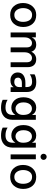

<svg xmlns="http://www.w3.org/2000/svg" viewBox="1430 -2194 957 3858"><g transform="rotate(90 1909.0 -265.5)"><path d="M280.8 8.8Q393.6 8.8 458.3 -65.2Q522.9 -139.2 522.9 -253.2Q522.9 -367.2 460 -440.7Q397 -514.2 280.8 -514.2Q172.9 -514.2 106.9 -438.5Q41 -362.8 41 -249Q41 -137.2 105 -64.2Q168.9 8.8 280.8 8.8ZM279.8 -431.2Q351.6 -431.2 385.7 -380.6Q419.9 -330.1 419.9 -251Q419.9 -173.8 384.3 -124Q348.6 -74.2 280.8 -74.2Q216.8 -74.2 179.9 -125.5Q143.1 -176.8 143.1 -252Q143.1 -328.1 179 -379.6Q214.8 -431.2 279.8 -431.2Z M731 -506.8H632.8V0H731V-274.9Q731 -351.1 765.9 -390.1Q800.8 -429.2 843.8 -429.2Q933.1 -428.7 933.1 -319.8V0H1030.8V-274.9Q1030.8 -351.1 1065.4 -390.1Q1100.1 -429.2 1144 -429.2Q1231.9 -428.7 1231.9 -319.8V0H1330.1V-340.8Q1330.1 -421.9 1289.6 -468Q1249 -514.2 1170.9 -514.2Q1121.1 -514.2 1081.1 -488.5Q1041 -462.9 1020 -416Q987.8 -514.2 874 -514.2Q773.9 -513.7 731 -425.8Z M1729.5 -226.1V-168.9Q1729.5 -126 1701.9 -99.6Q1674.3 -73.2 1626.5 -73.2Q1584.5 -73.2 1562.5 -93Q1540.5 -112.8 1540.5 -147.9Q1540.5 -182.1 1568.8 -204.1Q1597.2 -226.1 1653.3 -226.1ZM1474.6 -386.2Q1540.5 -431.2 1621.6 -431.2Q1679.7 -431.2 1704.6 -404.5Q1729.5 -377.9 1729.5 -326.2V-296.9H1645.5Q1546.4 -296.9 1491.5 -256.6Q1436.5 -216.3 1436.5 -143.1Q1436.5 -79.1 1480.2 -37.6Q1523.9 3.9 1595.7 3.9Q1693.4 3.9 1732.4 -60.1V0H1829.6V-321.8Q1829.6 -515.1 1630.4 -515.1Q1533.7 -515.1 1474.6 -481Z M2161.1 -98.1Q2111.3 -98.1 2074.7 -138.9Q2038.1 -179.7 2038.1 -258.8Q2038.1 -335 2072 -381.6Q2106 -428.2 2165 -428.2Q2217.3 -428.2 2253.7 -385Q2290 -341.8 2290 -252Q2290 -179.2 2251.5 -138.7Q2212.9 -98.1 2161.1 -98.1ZM2290 -506.8V-428.2Q2244.1 -514.2 2143.1 -514.2Q2049.3 -514.2 1992.2 -441.4Q1935.1 -368.7 1935.1 -256.8Q1935.1 -141.1 1996.1 -77.6Q2057.1 -14.2 2143.1 -14.2Q2241.2 -14.2 2290 -96.2V-43.9Q2290 103 2141.1 103Q2050.3 103 1986.3 61V160.2Q2052.7 192.9 2150.9 192.9Q2254.9 192.9 2321.5 133.5Q2388.2 74.2 2388.2 -43V-506.8Z M2719.7 -98.1Q2669.9 -98.1 2633.3 -138.9Q2596.7 -179.7 2596.7 -258.8Q2596.7 -335 2630.6 -381.6Q2664.6 -428.2 2723.6 -428.2Q2775.9 -428.2 2812.3 -385Q2848.6 -341.8 2848.6 -252Q2848.6 -179.2 2810.1 -138.7Q2771.5 -98.1 2719.7 -98.1ZM2848.6 -506.8V-428.2Q2802.7 -514.2 2701.7 -514.2Q2607.9 -514.2 2550.8 -441.4Q2493.7 -368.7 2493.7 -256.8Q2493.7 -141.1 2554.7 -77.6Q2615.7 -14.2 2701.7 -14.2Q2799.8 -14.2 2848.6 -96.2V-43.9Q2848.6 103 2699.7 103Q2608.9 103 2544.9 61V160.2Q2611.3 192.9 2709.5 192.9Q2813.5 192.9 2880.1 133.5Q2946.8 74.2 2946.8 -43V-506.8Z M3082.5 0H3181.2V-506.8H3082.5ZM3193.4 -662.1Q3193.4 -688 3175.3 -706.1Q3157.2 -724.1 3131.3 -724.1Q3105.5 -724.1 3087.9 -706.1Q3070.3 -688 3070.3 -662.1Q3070.3 -636.2 3087.9 -618.7Q3105.5 -601.1 3131.3 -601.1Q3157.2 -601.1 3175.3 -619.1Q3193.4 -637.2 3193.4 -662.1Z M3534.7 8.8Q3647.5 8.8 3712.2 -65.2Q3776.9 -139.2 3776.9 -253.2Q3776.9 -367.2 3713.9 -440.7Q3650.9 -514.2 3534.7 -514.2Q3426.8 -514.2 3360.8 -438.5Q3294.9 -362.8 3294.9 -249Q3294.9 -137.2 3358.9 -64.2Q3422.9 8.8 3534.7 8.8ZM3533.7 -431.2Q3605.5 -431.2 3639.6 -380.6Q3673.8 -330.1 3673.8 -251Q3673.8 -173.8 3638.2 -124Q3602.5 -74.2 3534.7 -74.2Q3470.7 -74.2 3433.8 -125.5Q3397 -176.8 3397 -252Q3397 -328.1 3432.9 -379.6Q3468.8 -431.2 3533.7 -431.2Z"/></g></svg>

Font: FAU Chimera Medium
Style: Regular
Weight: 500
Version: Version 1.002;hotconv 1.0.117;makeotfexe 2.5.65602